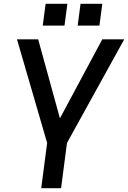

<svg xmlns="http://www.w3.org/2000/svg" viewBox="-20 -986 671 1006"><path d="M516 -852ZM318 -852H204L219 -966H333ZM501 -852H387L402 -966H516ZM300 0H196L227 -237L69 -780H180L294 -366L516 -780H631L331 -237Z"/></svg>

Font: Tanohe Sans Medium
Style: Italic
Weight: 500
Designer: Village Type and Design LLC & Cristiano Sobral
Foundry: Cooper Hewitt Smithsonian Design Museum
Version: Version 1.00;September 29, 2021;FontCreator 13.0.0.2655 64-b